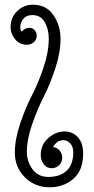

<svg xmlns="http://www.w3.org/2000/svg" viewBox="-20 -784 398 815"><path d="M191 11Q128 11 85.5 -31.5Q43 -74 43 -136Q43 -192 65.5 -259Q88 -326 115 -378Q142 -430 164.5 -496.5Q187 -563 187 -620Q187 -660 170 -690Q153 -720 117 -720Q92 -720 79 -704Q66 -688 66 -669Q66 -654 73 -650Q86 -666 105 -666Q119 -666 127.5 -655.5Q136 -645 136 -634Q136 -615 123 -604.5Q110 -594 95 -594Q63 -594 44 -617.5Q25 -641 25 -667Q25 -710 53 -737Q81 -764 119 -764Q177 -764 207 -719.5Q237 -675 237 -620Q237 -561 214.5 -493Q192 -425 165.5 -373Q139 -321 116.5 -256.5Q94 -192 94 -140Q94 -98 118 -65.5Q142 -33 185 -33Q236 -33 263.5 -60Q291 -87 291 -137Q291 -161 278.5 -175Q266 -189 249 -189Q222 -189 205 -160Q222 -158 233 -145Q244 -132 244 -115Q244 -96 231 -83Q218 -70 199 -70Q178 -70 165.5 -87Q153 -104 153 -126Q153 -170 185 -198Q217 -226 254 -226Q288 -226 310.5 -201.5Q333 -177 333 -132Q333 -61 291.5 -25Q250 11 191 11Z"/></svg>

Font: Bonbon
Style: Regular
Weight: 400
Designer: Ksenia Erulevich
Foundry: Cyreal (www.cyreal.org)
Version: Version 1.000